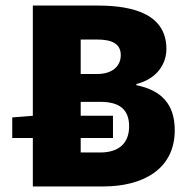

<svg xmlns="http://www.w3.org/2000/svg" viewBox="-20 -670 678 690"><path d="M98 0H352C492 0 608 -61 608 -202C608 -294 562 -345 470 -364V-368C546 -387 578 -442 578 -494C578 -614 468 -650 332 -650H98V-254L24 -248V-174H98ZM270 -404V-528H328C384 -528 414 -512 414 -472C414 -432 384 -404 328 -404ZM270 -122V-174H386V-254H270V-304H340C408 -304 444 -278 444 -216C444 -156 408 -122 340 -122Z"/></svg>

Font: Giro Sans Black
Style: Regular
Weight: 900
Designer: Paul D. Hunt
Foundry: Adobe Systems Incorporated
Version: Version 1.000;PS 1.0;hotconv 1.0.88;makeotf.lib2.5.647800